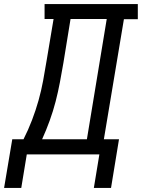

<svg xmlns="http://www.w3.org/2000/svg" viewBox="-65 -755 694 939"><path d="M-45 164 -5 -74H50Q73 -119 91.5 -167.5Q110 -216 123.5 -264Q137 -312 146 -361Q155 -410 163 -459L197 -662H153V-735H609V-661H541L443 -74H517L478 164H394L421 0H66L39 164ZM360 -74 457 -662H280L245 -447Q237 -400 228 -352.5Q219 -305 207 -258.5Q195 -212 178 -165Q161 -118 141 -74Z"/></svg>

Font: Iosevka Curly Slab Extended
Style: Italic
Weight: 400
Width: 7
Italic angle: -9°
Monospace: yes
Designer: Belleve Invis
Foundry: Belleve Invis
Version: Version 11.1.0; ttfautohint (v1.8.3)